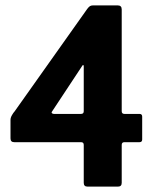

<svg xmlns="http://www.w3.org/2000/svg" viewBox="-20 -693 577 713"><path d="M305 0Q291 0 291 -14V-155Q291 -165 281 -165H33Q19 -165 19 -179V-248Q19 -256 24.5 -265.5Q30 -275 34 -279L304 -660Q310 -668 314.5 -670.5Q319 -673 326 -673H417Q432 -673 432 -658V-280Q432 -270 442 -270H498Q508 -270 508 -260V-175Q508 -165 498 -165H442Q432 -165 432 -155V-14Q432 0 418 0ZM180 -270H281Q291 -270 291 -280V-446Q291 -451 289 -451.5Q287 -452 285 -448L174 -280Q170 -275 173 -272.5Q176 -270 180 -270Z"/></svg>

Font: Glory Thin ExtraBold
Style: Regular
Weight: 800
Version: Version 1.011